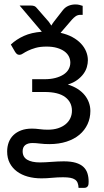

<svg xmlns="http://www.w3.org/2000/svg" viewBox="-20 -660 480 886"><path d="M259.5 -508.5Q290.5 -501.5 314 -488.8Q337.5 -476 353.5 -459Q369.5 -442 377.5 -422.2Q385.5 -402.5 385.5 -382Q385.5 -367 380.8 -350.5Q376 -334 365 -319Q354 -304 336.5 -291Q319 -278 293 -270Q319 -262 338.8 -249.2Q358.5 -236.5 371.2 -220.5Q384 -204.5 390.5 -186Q397 -167.5 397 -148Q397 -115 384 -87Q371 -59 346.8 -38.5Q322.5 -18 287.2 -6.5Q252 5 208 5Q184.5 5 164.5 2.5Q144.5 0 130 0Q108.5 0 96.5 9.5Q84.5 19 84.5 38Q84.5 64.5 105.5 77Q126.5 89.5 164 89.5Q175 89.5 188.8 88.8Q202.5 88 217.2 87Q232 86 246.5 85.2Q261 84.5 274 84.5Q307.5 84.5 329.8 91.2Q352 98 365 110.2Q378 122.5 383.5 139.8Q389 157 389 177.5Q389 183.5 388.5 188.8Q388 194 385.8 198Q383.5 202 379.2 204.5Q375 207 367.5 207H342.5Q342 193.5 338.2 184Q334.5 174.5 326.2 168.8Q318 163 304.5 160.5Q291 158 271 158Q245.5 158 220 160.5Q194.5 163 171 163Q137 163 108.2 155Q79.5 147 58.2 131.2Q37 115.5 25 92.5Q13 69.5 13 39Q13 16.5 20.2 -3Q27.5 -22.5 42 -36.5Q56.5 -50.5 77.8 -58.5Q99 -66.5 127.5 -66.5Q144 -66.5 162.5 -64Q181 -61.5 200 -61.5Q227 -61.5 247.8 -68.2Q268.5 -75 282.8 -86.8Q297 -98.5 304.5 -114.5Q312 -130.5 312 -149Q312 -188.5 280.8 -212Q249.5 -235.5 186 -235.5H128.5V-294.5H186Q213.5 -294.5 235.5 -300.2Q257.5 -306 273 -316Q288.5 -326 296.5 -340.2Q304.5 -354.5 304.5 -371Q304.5 -386 297.8 -399.5Q291 -413 277.2 -423Q263.5 -433 243 -439Q222.5 -445 195 -445Q165 -445 144.2 -439Q123.5 -433 109.2 -426Q95 -419 86 -413Q77 -407 70.5 -407Q64 -407 59.8 -409.5Q55.5 -412 50 -420L30 -454.5Q55.5 -478.5 90.2 -494.2Q125 -510 173 -513.5L70.5 -634.5H122Q132 -634.5 138.8 -631.8Q145.5 -629 151 -621.5L205.5 -559Q208 -555 211 -550.8Q214 -546.5 217 -542Q221.5 -550.5 228 -559L270 -613Q281 -627 296 -633.2Q311 -639.5 328 -639.5Q338 -639.5 346 -637.5Q354 -635.5 361.5 -633V-591.5H351.5Q338.5 -591.5 329.2 -585Q320 -578.5 312.5 -570Z"/></svg>

Font: Lato
Style: Regular
Weight: 400
Designer: Lukasz Dziedzic with Adam Twardoch and Botio Nikoltchev
Foundry: tyPoland Lukasz Dziedzic
Version: Version 2.015; 2015-08-06; http://www.latofonts.com/